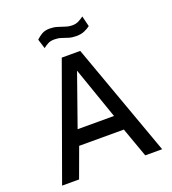

<svg xmlns="http://www.w3.org/2000/svg" viewBox="-160 -1033 1034 1153"><g transform="rotate(-20 357.0 -456.5)"><path d="M37.5 0 298.5 -723H416.5L677 0H569L501 -189.5H215.5L146 0ZM241 -286.5H473.5L358 -618ZM515.5 -845.5Q502 -835 479.8 -824.8Q457.5 -814.5 425.5 -814.5Q398.5 -814.5 377.5 -821.2Q356.5 -828 337 -834.5Q317.5 -841 294 -841Q269 -841 253.5 -833Q238 -825 221.5 -812L202.5 -872.5Q219.5 -889 239.5 -900.5Q259.5 -912 289.5 -912Q315 -912 337.5 -905Q360 -898 381.8 -890.8Q403.5 -883.5 425.5 -883.5Q449 -883.5 466.5 -892.8Q484 -902 499 -913Z"/></g></svg>

Font: Public Sans Medium
Style: Regular
Weight: 500
Designer: The Public Sans Project Authors: Dan O. Williams and USWDS (Libre Franklin designed by Pablo Impallari and Rodrigo Fuenz
Version: Version 1.007